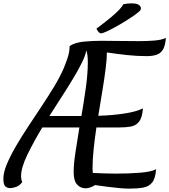

<svg xmlns="http://www.w3.org/2000/svg" viewBox="-69 -1109 1004 1139"><path d="M696 10Q674 10 640 7Q606 4 568 -1Q530 -6 495 -11Q479 -1 465 3.5Q451 8 440 8Q408 8 388 -14.5Q368 -37 368 -89Q368 -136 378.5 -205Q389 -274 402 -353H182Q130 -267 93 -190.5Q56 -114 56 -64Q56 -44 63 -29Q47 -7 26 0Q5 7 -8 7Q-27 7 -38 -4Q-49 -15 -49 -49Q-49 -85 -29 -133.5Q-9 -182 24 -239Q57 -296 97 -356.5Q137 -417 177.5 -478Q218 -539 252.5 -596Q287 -653 308 -702Q321 -732 332.5 -767Q344 -802 344 -836Q376 -857 427.5 -862Q479 -867 530 -867Q583 -867 638 -866Q693 -865 755 -865Q805 -865 847.5 -868.5Q890 -872 915 -884Q912 -839 898 -815.5Q884 -792 859.5 -784Q835 -776 800 -776Q744 -776 683.5 -782.5Q623 -789 565 -798Q565 -759 557.5 -699.5Q550 -640 538 -568.5Q526 -497 514 -422Q603 -425 672 -436Q741 -447 779 -466Q775 -412 756.5 -388Q738 -364 708.5 -358.5Q679 -353 641 -353H503Q493 -286 486.5 -224Q480 -162 480 -112Q480 -105 480.5 -97.5Q481 -90 482 -83Q512 -82 547 -80.5Q582 -79 619 -79Q697 -79 763 -84.5Q829 -90 857 -105Q853 -50 833.5 -26Q814 -2 779.5 4Q745 10 696 10ZM224 -421H414Q429 -507 440.5 -590.5Q452 -674 452 -741Q452 -786 443 -810Q438 -780 417 -737.5Q396 -695 365 -643.5Q334 -592 297.5 -535.5Q261 -479 224 -421ZM530 -911Q517 -911 503 -939Q558 -980 589.5 -1006.5Q621 -1033 638 -1051Q655 -1069 663 -1084Q677 -1087 688.5 -1088Q700 -1089 710 -1089Q743 -1089 755 -1079.5Q767 -1070 767 -1061Q767 -1051 760 -1044Q753 -1037 730 -1020Q703 -1001 671.5 -981.5Q640 -962 610.5 -946Q581 -930 559.5 -920.5Q538 -911 530 -911Z"/></svg>

Font: Paprika
Style: Regular
Weight: 400
Designer: Eduardo Rodriguez Tunni
Foundry: Eduardo Rodriguez Tunni
Version: Version 1.010; ttfautohint (v1.8.3)